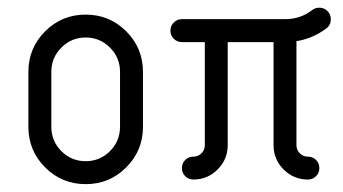

<svg xmlns="http://www.w3.org/2000/svg" viewBox="-20 -461 881 493"><path d="M347.1 -276.5V-135.3Q347.1 -74.1 304.1 -31.2Q261.2 11.8 200 11.8Q138.8 11.8 95.9 -31.2Q52.9 -74.1 52.9 -135.3V-276.5Q52.9 -337.6 95.9 -380.6Q138.8 -423.5 200 -423.5Q261.2 -423.5 304.1 -380.6Q347.1 -337.6 347.1 -276.5ZM111.8 -276.5V-135.3Q111.8 -98.8 137.6 -72.9Q163.5 -47.1 200 -47.1Q236.5 -47.1 262.4 -72.9Q288.2 -98.8 288.2 -135.3V-276.5Q288.2 -312.9 262.4 -338.8Q236.5 -364.7 200 -364.7Q163.5 -364.7 137.6 -338.8Q111.8 -312.9 111.8 -276.5Z M800 -441.2Q812.4 -441.2 820.9 -432.6Q829.4 -424.1 829.4 -411.8Q829.4 -396.5 818.2 -388.2Q782.9 -361.8 741.2 -355.3V-88.2Q741.2 -75.9 749.7 -67.4Q758.2 -58.8 770.6 -58.8Q782.9 -58.8 791.5 -50.3Q800 -41.8 800 -29.4Q800 -17.1 791.5 -8.5Q782.9 0 770.6 0Q734.1 0 708.2 -25.9Q682.4 -51.8 682.4 -88.2V-352.9H564.7V-88.2Q564.7 -51.8 538.8 -25.9Q512.9 0 476.5 0Q464.1 0 455.6 -8.5Q447.1 -17.1 447.1 -29.4Q447.1 -41.8 455.6 -50.3Q464.1 -58.8 476.5 -58.8Q488.8 -58.8 497.4 -67.4Q505.9 -75.9 505.9 -88.2V-352.9H447.1Q434.7 -352.9 426.2 -361.5Q417.6 -370 417.6 -382.4Q417.6 -394.7 426.2 -403.2Q434.7 -411.8 447.1 -411.8H711.8Q751.8 -411.8 781.8 -435.3Q789.4 -441.2 800 -441.2Z"/></svg>

Font: OpenGost Type B TT
Style: Regular
Weight: 400
Version: Version 0.3